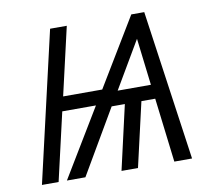

<svg xmlns="http://www.w3.org/2000/svg" viewBox="-77 -779 978 869"><g transform="rotate(-10 412.0 -345.0)"><path d="M47.4 0 206.5 -689.9H283.2L211.4 -377.9H391.1L579.6 -689.9H639.2L737.3 0H655.8L620.1 -295.4H556.6L488.8 0H413.1L480.5 -295.4H419.9L247.1 0H162.1L350.6 -312H195.8L124 0ZM459 -360.8H611.8L585.9 -576.7Z"/></g></svg>

Font: Acari Sans
Style: Italic
Weight: 400
Italic angle: -13°
Designer: Alfredo Marco Pradil and Stefan Peev
Foundry: Hanken Design Co.
Version: Version 1.045;January 11, 2019;FontCreator 11.5.0.2425 64-bi